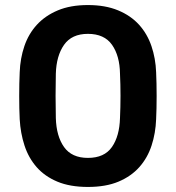

<svg xmlns="http://www.w3.org/2000/svg" viewBox="-20 -730 697 760"><path d="M328 10Q257 10 207 -11Q157 -32 125 -68.5Q93 -105 77 -154Q61 -203 58 -258Q56 -299 56 -350Q56 -401 58 -444Q60 -499 76.5 -547.5Q93 -596 126 -632Q159 -668 209 -689Q259 -710 328 -710Q397 -710 447.5 -689Q498 -668 530.5 -632Q563 -596 579.5 -547.5Q596 -499 598 -444Q600 -401 600 -350Q600 -299 598 -258Q596 -203 580 -154Q564 -105 531.5 -68.5Q499 -32 449 -11Q399 10 328 10ZM328 -105Q393 -105 423 -148Q453 -191 455 -263Q457 -306 457 -351Q457 -396 455 -438Q454 -509 423.5 -552.5Q393 -596 328 -596Q264 -596 233.5 -552.5Q203 -509 201 -438Q200 -396 200 -351Q200 -306 201 -263Q203 -191 233.5 -148Q264 -105 328 -105Z"/></svg>

Font: Fz Rubik Med
Style: Regular
Weight: 500
Designer: Hubert and Fischer
Foundry: Hubert and Fischer
Version: Vit hóa bi FontZin.com